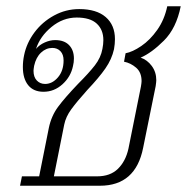

<svg xmlns="http://www.w3.org/2000/svg" viewBox="-20 -593 597 613"><path d="M50 -30H105L136 -185Q144 -223 165.5 -252Q187 -281 229 -325Q264 -360 283 -384.5Q302 -409 307 -437Q310 -452 310 -465Q310 -498 289 -517.5Q268 -537 225 -537Q181 -537 144.5 -507Q108 -477 95 -437Q106 -450 123 -457.5Q140 -465 156 -465Q185 -465 200.5 -449Q216 -433 216 -406Q216 -394 213 -382Q206 -348 179.5 -324Q153 -300 119 -300Q87 -300 70 -321Q53 -342 53 -379Q53 -398 57 -417Q65 -456 90 -489.5Q115 -523 152.5 -543.5Q190 -564 233 -564Q288 -564 317.5 -538.5Q347 -513 347 -468Q347 -453 344 -436Q337 -404 316.5 -374.5Q296 -345 259 -306Q225 -268 207.5 -244Q190 -220 185 -195L152 -30H290Q332 -30 356.5 -54Q381 -78 390 -118L430 -317Q432 -329 432 -334Q432 -362 414.5 -377Q397 -392 376 -396L381 -423Q403 -427 431 -446Q459 -465 482 -497.5Q505 -530 514 -573H557Q543 -503 503.5 -463.5Q464 -424 429 -409Q450 -402 464.5 -382.5Q479 -363 479 -337Q479 -332 477 -318L437 -121Q413 0 299 0H44ZM183 -400Q183 -419 173 -429.5Q163 -440 147 -440Q127 -440 111 -425Q95 -410 89 -383Q87 -371 87 -367Q87 -347 97.5 -336Q108 -325 124 -325Q147 -325 165 -346Q183 -367 183 -400Z"/></svg>

Font: Trirong ExtraLight
Style: Italic
Weight: 275
Italic angle: -12°
Designer: Katatrad Team
Foundry: CadsonDemak
Version: Version 1.003